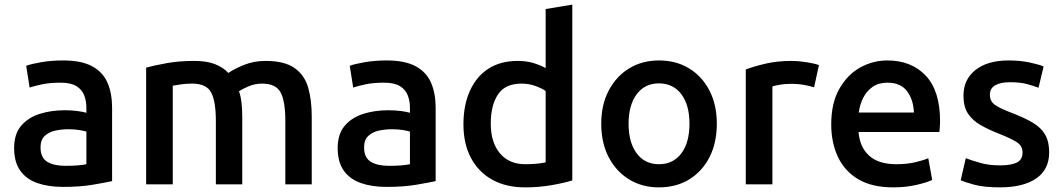

<svg xmlns="http://www.w3.org/2000/svg" viewBox="-20 -796 4591 829"><path d="M252 11Q189 11 141.5 -5.5Q94 -22 67.5 -59Q41 -96 41 -157Q41 -217 71 -252.5Q101 -288 150.5 -304Q200 -320 260 -320Q289 -320 315 -316.5Q341 -313 353 -309V-330Q353 -360 343.5 -384.5Q334 -409 310 -424Q286 -439 241 -439Q195 -439 162 -432Q129 -425 108 -418L93 -512Q115 -520 158 -527.5Q201 -535 253 -535Q332 -535 378.5 -509.5Q425 -484 444.5 -438Q464 -392 464 -331V-14Q437 -8 381.5 1.5Q326 11 252 11ZM262 -80Q320 -80 353 -87V-228Q343 -231 322.5 -234.5Q302 -238 276 -238Q246 -238 218.5 -232Q191 -226 173 -209Q155 -192 155 -160Q155 -115 184 -97.5Q213 -80 262 -80Z M611 0V-504Q647 -514 701 -523.5Q755 -533 819 -533Q873 -533 908.5 -519Q944 -505 966 -481Q990 -498 1033 -515.5Q1076 -533 1126 -533Q1208 -533 1251.5 -502.5Q1295 -472 1310.5 -418Q1326 -364 1326 -294V0H1212V-274Q1212 -359 1191.5 -397Q1171 -435 1112 -435Q1080 -435 1052.5 -423Q1025 -411 1012 -402Q1020 -379 1023 -350.5Q1026 -322 1026 -290V0H912V-274Q912 -359 891.5 -397Q871 -435 810 -435Q782 -435 760 -431.5Q738 -428 726 -426V0Z M1649 11Q1586 11 1538.5 -5.5Q1491 -22 1464.5 -59Q1438 -96 1438 -157Q1438 -217 1468 -252.5Q1498 -288 1547.5 -304Q1597 -320 1657 -320Q1686 -320 1712 -316.5Q1738 -313 1750 -309V-330Q1750 -360 1740.5 -384.5Q1731 -409 1707 -424Q1683 -439 1638 -439Q1592 -439 1559 -432Q1526 -425 1505 -418L1490 -512Q1512 -520 1555 -527.5Q1598 -535 1650 -535Q1729 -535 1775.5 -509.5Q1822 -484 1841.5 -438Q1861 -392 1861 -331V-14Q1834 -8 1778.5 1.5Q1723 11 1649 11ZM1659 -80Q1717 -80 1750 -87V-228Q1740 -231 1719.5 -234.5Q1699 -238 1673 -238Q1643 -238 1615.5 -232Q1588 -226 1570 -209Q1552 -192 1552 -160Q1552 -115 1581 -97.5Q1610 -80 1659 -80Z M2247 13Q2165 13 2105.5 -20Q2046 -53 2013.5 -114Q1981 -175 1981 -259Q1981 -342 2009 -404Q2037 -466 2089 -499.5Q2141 -533 2216 -533Q2254 -533 2284.5 -523.5Q2315 -514 2336 -502V-757L2451 -776V-17Q2416 -6 2361.5 3.5Q2307 13 2247 13ZM2248 -87Q2279 -87 2301 -89.5Q2323 -92 2336 -95V-403Q2321 -414 2292.5 -424.5Q2264 -435 2232 -435Q2161 -435 2130 -388Q2099 -341 2099 -263Q2099 -181 2138.5 -134Q2178 -87 2248 -87Z M2825 13Q2752 13 2696 -21.5Q2640 -56 2608 -117.5Q2576 -179 2576 -262Q2576 -344 2608.5 -405.5Q2641 -467 2697 -501Q2753 -535 2825 -535Q2899 -535 2955 -501Q3011 -467 3043 -405.5Q3075 -344 3075 -262Q3075 -179 3043.5 -117.5Q3012 -56 2956 -21.5Q2900 13 2825 13ZM2825 -87Q2887 -87 2922 -134Q2957 -181 2957 -262Q2957 -342 2922 -389Q2887 -436 2825 -436Q2764 -436 2729 -389Q2694 -342 2694 -262Q2694 -181 2729 -134Q2764 -87 2825 -87Z M3200 0V-496Q3234 -509 3284.5 -521Q3335 -533 3400 -533Q3427 -533 3462 -527.5Q3497 -522 3516 -515L3495 -419Q3480 -424 3454 -429Q3428 -434 3394 -434Q3368 -434 3346 -430Q3324 -426 3315 -423V0Z M3837 13Q3744 13 3685 -22.5Q3626 -58 3597.5 -119.5Q3569 -181 3569 -259Q3569 -351 3604 -412.5Q3639 -474 3694 -504.5Q3749 -535 3811 -535Q3915 -535 3977 -469.5Q4039 -404 4039 -272Q4039 -262 4038 -249Q4037 -236 4036 -226H3687Q3692 -161 3732.5 -124Q3773 -87 3850 -87Q3896 -87 3932 -95.5Q3968 -104 3988 -113L4005 -19Q3985 -9 3938.5 2Q3892 13 3837 13ZM3688 -310H3926Q3924 -365 3896.5 -402Q3869 -439 3812 -439Q3773 -439 3747 -420.5Q3721 -402 3706.5 -372.5Q3692 -343 3688 -310Z M4297 13Q4229 13 4186.5 1.5Q4144 -10 4128 -18L4150 -113Q4176 -103 4213 -92.5Q4250 -82 4298 -82Q4345 -82 4370 -94Q4395 -106 4395 -138Q4395 -166 4370.5 -182Q4346 -198 4290 -220Q4247 -237 4213 -256.5Q4179 -276 4159.5 -305.5Q4140 -335 4140 -383Q4140 -453 4192 -494Q4244 -535 4335 -535Q4384 -535 4424.5 -526.5Q4465 -518 4486 -509L4464 -417Q4444 -425 4414.5 -433Q4385 -441 4340 -441Q4301 -441 4277.5 -428Q4254 -415 4254 -387Q4254 -359 4275.5 -343.5Q4297 -328 4350 -308Q4405 -287 4440.5 -265.5Q4476 -244 4493 -214Q4510 -184 4510 -138Q4510 -64 4454 -25.5Q4398 13 4297 13Z"/></svg>

Font: Ubuntu Sans SemiBold
Style: Regular
Weight: 600
Designer: Dalton Maag Ltd
Foundry: Dalton Maag Ltd
Version: Version 1.006; ttfautohint (v1.8.4.7-5d5b)